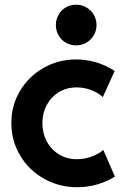

<svg xmlns="http://www.w3.org/2000/svg" viewBox="-20 -781 519 807"><path d="M27.8 -264.2Q27.8 -338.9 64.7 -399.9Q101.6 -460.9 163.8 -496.1Q226.1 -531.2 299.3 -531.2Q343.8 -531.2 386.2 -518.3Q428.7 -505.4 461.9 -482.4L412.1 -373Q391.1 -392.1 362.3 -402.8Q333.5 -413.6 302.7 -413.6Q260.3 -413.6 227.5 -393.8Q194.8 -374 176.5 -339.8Q158.2 -305.7 158.2 -263.7Q158.2 -221.2 176.8 -186.5Q195.3 -151.9 228.5 -131.8Q261.7 -111.8 302.7 -111.8Q335.4 -111.8 366.2 -123.3Q397 -134.8 414.1 -150.9L462.9 -39.1Q432.6 -19 391.1 -6.6Q349.6 5.9 304.2 5.9Q228.5 5.9 165 -29.8Q101.6 -65.4 64.7 -127.2Q27.8 -189 27.8 -264.2ZM214.8 -675.8Q214.8 -699.2 226.1 -719Q237.3 -738.8 256.8 -750Q276.4 -761.2 300.3 -761.2Q323.7 -761.2 343.3 -749.8Q362.8 -738.3 374.3 -718.8Q385.7 -699.2 385.7 -675.8Q385.7 -652.3 374.3 -632.8Q362.8 -613.3 343.3 -601.8Q323.7 -590.3 300.3 -590.3Q276.4 -590.3 256.8 -601.6Q237.3 -612.8 226.1 -632.6Q214.8 -652.3 214.8 -675.8Z"/></svg>

Font: Reddit Sans
Style: Bold
Weight: 700
Designer: Stephen Hutchings
Foundry: Reddit
Version: Version 1.013